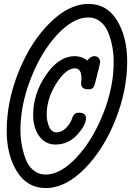

<svg xmlns="http://www.w3.org/2000/svg" viewBox="-20 -725 668 978"><path d="M14.2 -58.1Q14.2 -210 75.7 -361.6Q137.2 -513.2 234.6 -609.1Q332 -705.1 430.2 -705.1Q525.4 -705.1 576.7 -620.1Q627.9 -535.2 627.9 -412.1Q627.9 -266.1 568.4 -115.5Q508.8 35.2 411.4 134Q314 232.9 212.9 232.9Q118.7 232.9 66.4 148.9Q14.2 64.9 14.2 -58.1ZM84 -61Q84 -25.9 90.1 9.5Q96.2 44.9 109.1 81.5Q122.1 118.2 148.9 141.1Q175.8 164.1 211.9 164.1Q289.1 164.1 370.6 76.4Q452.1 -11.2 505.6 -146Q559.1 -280.8 559.1 -409.2Q559.1 -446.3 553 -482.2Q546.9 -518.1 533.4 -554.4Q520 -590.8 492.9 -613.5Q465.8 -636.2 430.2 -636.2Q353 -636.2 271.5 -548.6Q189.9 -460.9 137 -325.4Q84 -189.9 84 -61ZM148.9 -141.1Q148.9 -247.1 213.9 -342.5Q278.8 -438 358.9 -439Q397 -439 423.8 -417H424.8Q441.9 -439 460.9 -439Q473.1 -439 481.7 -430.4Q490.2 -421.9 490.2 -410.2Q490.2 -401.4 465.8 -307.1Q463.9 -297.4 462.4 -293.7Q460.9 -290 457.5 -283Q454.1 -275.9 447 -272.9Q439.9 -270 429.2 -270Q393.1 -270 393.1 -300.8Q393.1 -304.7 394 -312.7Q395 -320.8 395 -325.2Q395 -377 361.8 -377Q315.9 -377 266.8 -300Q217.8 -223.1 217.8 -141.1Q217.8 -108.9 230 -79.8Q242.2 -50.8 268.1 -50.8Q292 -50.8 314 -70.8Q335.9 -90.8 347.2 -121.1Q347.2 -122.1 348.6 -125.5Q350.1 -128.9 351.1 -131.8Q352.1 -134.8 355 -138.4Q357.9 -142.1 360.8 -144.5Q363.8 -147 369.4 -148.9Q375 -150.9 380.9 -150.9H382.8Q418 -150.9 418 -123Q418 -87.9 373 -38.3Q328.1 11.2 262.2 11.2Q211.4 11.2 180.2 -31Q148.9 -73.2 148.9 -141.1Z"/></svg>

Font: CMU Typewriter Text
Style: Italic
Weight: 500
Italic angle: -14.04°
Version: Version 0.7.0